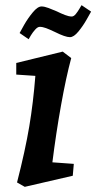

<svg xmlns="http://www.w3.org/2000/svg" viewBox="-20 -711 373 744"><path d="M117 -417 43 -422V-467L223 -511L256 -486Q236 -412 216.5 -303Q197 -194 183 -82L266 -76L262 -30L76 13L46 -4Q78 -129 93.5 -221.5Q109 -314 117 -417ZM141 -686Q152 -686 168 -680Q184 -674 200 -667Q216 -659 231.5 -653Q247 -647 258 -647Q266 -647 274 -657Q282 -667 288 -677.5Q294 -688 296 -691L333 -666Q329 -659 315.5 -635Q302 -611 284 -589Q266 -567 251 -567Q233 -567 193 -587Q172 -597 158.5 -602Q145 -607 134 -607Q126 -607 116.5 -596.5Q107 -586 100 -574.5Q93 -563 91 -559L56 -583Q60 -591 74 -615.5Q88 -640 107 -663Q126 -686 141 -686Z"/></svg>

Font: Andada Pro
Style: Bold Italic
Weight: 700
Italic angle: -7°
Designer: Carolina Giovagnoli
Foundry: Huerta Tipografica
Version: Version 3.005; ttfautohint (v1.8.4)